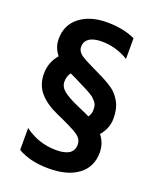

<svg xmlns="http://www.w3.org/2000/svg" viewBox="-158 -776 882 1065"><g transform="rotate(20 283.0 -243.5)"><path d="M462 -84Q496 -42 496 13Q496 98 433 145.5Q370 193 259.5 193Q149 193 76 150V21Q160 83 263 83Q366 83 366 14Q366 -18 336.5 -39.5Q307 -61 202 -107Q132 -138 93.5 -182.5Q55 -227 55 -293.5Q55 -360 99 -411Q66 -451 66 -502Q66 -585 127.5 -632.5Q189 -680 287 -680Q385 -680 455 -647V-525Q382 -570 296 -570Q248 -570 223 -552.5Q198 -535 198 -504Q198 -476 225 -457Q247 -442 290.5 -421.5Q334 -401 368.5 -383.5Q403 -366 431.5 -345.5Q460 -325 481.5 -287Q503 -249 503 -190.5Q503 -132 462 -84ZM368 -154Q382 -175 382 -194.5Q382 -214 379 -224.5Q376 -235 367.5 -244.5Q359 -254 352.5 -260.5Q346 -267 329.5 -276.5Q313 -286 304.5 -290.5Q296 -295 271.5 -307Q247 -319 238 -324Q214 -336 194 -345Q177 -321 177 -290Q177 -259 206 -236Q235 -213 297 -186Q359 -159 368 -154Z"/></g></svg>

Font: Hind Guntur SemiBold
Style: Regular
Weight: 600
Designer: Manushi Parikh, Hitesh Malaviya
Foundry: Indian Type Foundry
Version: Version 1.000;PS 1.0;hotconv 1.0.86;makeotf.lib2.5.63406; tt